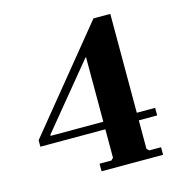

<svg xmlns="http://www.w3.org/2000/svg" viewBox="-100 -765 831 859"><g transform="rotate(-15 315.0 -335.0)"><path d="M30 -177 87 -212H571V-177ZM30 -177V-207L408 -670H486V-45L496 -35H551V0H266V-35H321L331 -45V-510H328L87 -217V-212Z"/></g></svg>

Font: Brygada 1918
Style: Bold
Weight: 700
Designer: Mateusz Machalski | Borys Kosmynka | Przemek Hoffer
Foundry: NIEPODLEGLA 2018
Version: Version 3.006